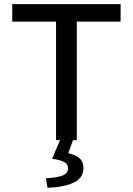

<svg xmlns="http://www.w3.org/2000/svg" viewBox="-20 -675 640 925"><path d="M250 0V-571H39V-655H561V-571H350V0ZM209 230 201 184Q263 180 285.5 169Q308 158 308 136Q308 118 291.5 107Q275 96 231 90L273 -9H335L309 63Q344 71 363 87.5Q382 104 382 135Q382 181 337.5 203.5Q293 226 209 230Z"/></svg>

Font: Source Code Pro Medium
Style: Regular
Weight: 500
Monospace: yes
Designer: Paul D. Hunt, Teo Tuominen
Foundry: Adobe Systems Incorporated
Version: Version 2.030;PS 1.000;hotconv 16.6.51;makeotf.lib2.5.65220